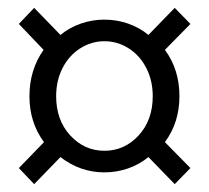

<svg xmlns="http://www.w3.org/2000/svg" viewBox="-20 -574 532 489"><path d="M28 -146 92 -212Q55 -262 55 -329Q55 -396 91 -447L28 -513L67 -554L134 -485Q157 -504 186 -514Q215 -524 246 -524Q277 -524 306 -514Q335 -504 358 -485L425 -554L465 -513L400 -447Q437 -397 437 -329Q437 -262 400 -212L465 -146L425 -105L358 -174Q335 -155 306 -145Q277 -135 246 -135Q184 -135 134 -174L67 -105ZM369 -329Q369 -369 352.5 -401Q336 -433 307.5 -451Q279 -469 246 -469Q213 -469 184.5 -451Q156 -433 139.5 -401Q123 -369 123 -329Q123 -268 159 -229Q195 -190 246 -190Q297 -190 333 -229Q369 -268 369 -329Z"/></svg>

Font: Assistant-zap
Style: zap
Weight: 400
Designer: Hebrew By Ben Nathan, Latin by Paul Hunt
Version: Version 2.001